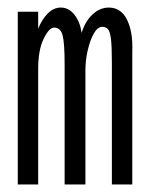

<svg xmlns="http://www.w3.org/2000/svg" viewBox="-20 -488 390 508"><path d="M27 0V-457H81V-412Q91 -437 106.5 -452.5Q122 -468 141 -468Q162 -468 177 -449Q192 -430 196 -401Q205 -431 224.5 -449.5Q244 -468 268 -468Q300 -468 316 -436Q332 -404 330 -351V0H276V-324Q276 -366 273.5 -385.5Q271 -405 265.5 -411Q260 -417 251 -417Q238 -417 228 -399Q218 -381 212 -354.5Q206 -328 206 -302V0H151V-318Q151 -375 145.5 -395Q140 -415 123 -415Q110 -415 95.5 -385.5Q81 -356 81 -305V0Z"/></svg>

Font: Inconsolata ExtraCondensed
Style: Regular
Weight: 400
Width: 2
Monospace: yes
Designer: Raph Levien, Cyreal, Brenton Simpson
Foundry: Raph Levien, Cyreal, Google
Version: Version 3.000; ttfautohint (v1.8.2.53-6de2)